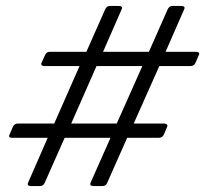

<svg xmlns="http://www.w3.org/2000/svg" viewBox="-20 -625 689 645"><path d="M599.2 -595 536.2 -451H638.8Q643.8 -451 647.2 -448.6Q650.8 -446.2 648.8 -442L636.8 -414Q631.8 -403 619.8 -403H515.2L429.2 -210H530.8Q536.8 -210 540.2 -207.1Q543.8 -204.2 541.8 -200L530.5 -173Q525.5 -162 512.8 -162H407.2L340.2 -11Q336 0 324.2 0H294.2Q280 0 284.2 -11L351.2 -162H197.2L130.2 -11Q126 0 114.2 0H84.2Q70 0 74.2 -11L140.2 -162H22.2Q7.5 -162 11.2 -171L23.2 -199Q28.2 -210 40.2 -210H162.2L247.2 -403H129.2Q123.2 -403 120.2 -406Q117.2 -409 119.2 -413L131.2 -440Q136 -451 147.2 -451H270.2L333 -593Q338.2 -605 349.2 -605H379.2Q385.2 -605 388.2 -602.5Q391.2 -600 389.2 -595L326.2 -451H480.2L543 -593Q548.2 -605 559.2 -605H589.2Q595.2 -605 598.2 -602.5Q601.2 -600 599.2 -595ZM304.2 -403 219.2 -210H372.2L458.2 -403Z"/></svg>

Font: Young Serif Light
Style: Italic
Weight: 300
Italic angle: -10.979°
Designer: Bastien Sozeau
Foundry: NBR — Bastien Sozeau
Version: Version 5.001